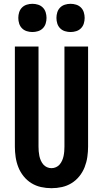

<svg xmlns="http://www.w3.org/2000/svg" viewBox="-20 -979 540 1007"><path d="M250 8Q222 8 195 2Q168 -4 144.5 -18.5Q121 -33 103.5 -55Q86 -77 76 -102.5Q66 -128 62 -155.5Q58 -183 58 -210V-735H182V-210Q182 -198 183 -185.5Q184 -173 186.5 -161Q189 -149 194 -137.5Q199 -126 207 -116.5Q215 -107 226.5 -102Q238 -97 250 -97Q262 -97 273.5 -102Q285 -107 293 -116.5Q301 -126 306 -137.5Q311 -149 313.5 -161Q316 -173 317 -185.5Q318 -198 318 -210V-735H442V-210Q442 -183 438 -155.5Q434 -128 424 -102.5Q414 -77 396.5 -55Q379 -33 355.5 -18.5Q332 -4 305 2Q278 8 250 8ZM350 -811Q335 -811 320.5 -815.5Q306 -820 295.5 -830.5Q285 -841 280.5 -855.5Q276 -870 276 -885Q276 -900 280.5 -914.5Q285 -929 295.5 -939.5Q306 -950 320.5 -954.5Q335 -959 350 -959Q365 -959 379.5 -954.5Q394 -950 404.5 -939.5Q415 -929 419.5 -914.5Q424 -900 424 -885Q424 -870 419.5 -855.5Q415 -841 404.5 -830.5Q394 -820 379.5 -815.5Q365 -811 350 -811ZM150 -811Q135 -811 120.5 -815.5Q106 -820 95.5 -830.5Q85 -841 80.5 -855.5Q76 -870 76 -885Q76 -900 80.5 -914.5Q85 -929 95.5 -939.5Q106 -950 120.5 -954.5Q135 -959 150 -959Q165 -959 179.5 -954.5Q194 -950 204.5 -939.5Q215 -929 219.5 -914.5Q224 -900 224 -885Q224 -870 219.5 -855.5Q215 -841 204.5 -830.5Q194 -820 179.5 -815.5Q165 -811 150 -811Z"/></svg>

Font: Iosevka Term Curly Extrabold
Style: Regular
Weight: 800
Designer: Belleve Invis
Foundry: Belleve Invis
Version: Version 32.3.0